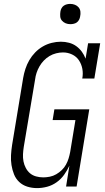

<svg xmlns="http://www.w3.org/2000/svg" viewBox="-20 -957 540 985"><path d="M170 8Q144 8 120 0.5Q96 -7 78.5 -23.5Q61 -40 52 -62.5Q43 -85 39 -110Q35 -135 36.5 -161Q38 -187 42 -213L99 -558Q103 -581 110.5 -604Q118 -627 130.5 -648.5Q143 -670 160.5 -688Q178 -706 199.5 -718.5Q221 -731 245 -737Q269 -743 292 -743Q314 -743 334.5 -737.5Q355 -732 371.5 -720Q388 -708 400 -691.5Q412 -675 419 -656L432 -735H494L464 -554H402Q407 -579 402.5 -603.5Q398 -628 385 -647.5Q372 -667 350 -677.5Q328 -688 303 -688Q286 -688 268 -683.5Q250 -679 234 -669.5Q218 -660 205 -646.5Q192 -633 182.5 -616.5Q173 -600 167.5 -583Q162 -566 160 -549L102 -204Q99 -185 98 -166Q97 -147 100.5 -129Q104 -111 112.5 -95Q121 -79 134 -68Q147 -57 165 -52Q183 -47 202 -47Q218 -47 235.5 -50.5Q253 -54 268.5 -63Q284 -72 297 -84.5Q310 -97 318.5 -112.5Q327 -128 332 -144.5Q337 -161 340 -177L367 -341H250L259 -396H438L373 0H319L336 -107Q325 -83 309 -60.5Q293 -38 270.5 -22Q248 -6 222 1Q196 8 170 8ZM341 -833Q328 -833 317 -837.5Q306 -842 298 -851Q290 -860 289 -872.5Q288 -885 290 -898Q291 -906 295.5 -914.5Q300 -923 307.5 -928Q315 -933 323.5 -935Q332 -937 340 -937Q353 -937 364.5 -932.5Q376 -928 383.5 -919Q391 -910 392.5 -897.5Q394 -885 391 -872Q390 -864 385.5 -855.5Q381 -847 374 -842Q367 -837 358 -835Q349 -833 341 -833Z"/></svg>

Font: Iosevka Curly Slab Light
Style: Italic
Weight: 300
Italic angle: -9°
Monospace: yes
Designer: Belleve Invis
Foundry: Belleve Invis
Version: Version 22.1.2; ttfautohint (v1.8.4)